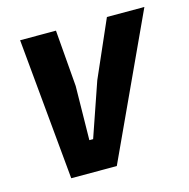

<svg xmlns="http://www.w3.org/2000/svg" viewBox="-84 -607 677 688"><g transform="rotate(-15 255.0 -262.5)"><path d="M267 0H98L49 -525H182L199 -315L196 -115H210L279 -315L371 -525H510Z"/></g></svg>

Font: IBM Plex Sans Condensed
Style: Bold Italic
Weight: 700
Width: 3
Italic angle: -11.31°
Designer: Mike Abbink, Paul van der Laan, Pieter van Rosmalen
Foundry: Bold Monday
Version: Version 3.201